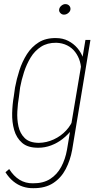

<svg xmlns="http://www.w3.org/2000/svg" viewBox="-20 -728 510 960"><path d="M407.2 -528.3H432.1L340.8 21.5Q331.5 73.2 308.6 117.4Q285.6 161.6 245.8 187.5Q206.1 213.4 146.5 212.9Q119.6 213.4 94.2 205.1Q68.8 196.8 46.9 179Q24.9 161.1 7.3 133.3L25.9 117.2Q48.3 152.8 77.9 170.9Q107.4 189 144.5 188.5Q196.3 189 231 166.7Q265.6 144.5 286.1 106.2Q306.6 67.9 314.9 21L387.7 -412.1ZM48.8 -245.1 55.2 -290.5Q63 -333 77.1 -376.7Q91.3 -420.4 114.7 -457.3Q138.2 -494.1 173.8 -516.4Q209.5 -538.6 260.7 -537.6Q293.9 -537.6 321 -523.7Q348.1 -509.8 367.2 -487.3Q386.2 -464.8 395.5 -438.2Q404.8 -411.6 403.3 -385.3L363.3 -126.5Q356.4 -101.1 336.9 -76.7Q317.4 -52.2 292 -32.5Q266.6 -12.7 235.6 -1Q204.6 10.7 171.9 10.7Q119.1 11.2 90.6 -13.7Q62 -38.6 50.8 -78.1Q39.6 -117.7 40.8 -162.4Q42 -207 48.8 -245.1ZM80.6 -291 74.7 -244.1Q68.8 -210.9 66.7 -171.4Q64.5 -131.8 72.3 -96.2Q80.1 -60.5 103.8 -37.4Q127.4 -14.2 173.8 -13.7Q212.4 -14.2 248.5 -30.8Q284.7 -47.4 311 -75.9Q337.4 -104.5 349.1 -140.1L385.3 -365.2Q387.2 -394 379.6 -420.2Q372.1 -446.3 356.2 -467.5Q340.3 -488.8 315.9 -501Q291.5 -513.2 261.2 -514.2Q216.3 -514.6 184.8 -494.1Q153.3 -473.6 133.1 -440.2Q112.8 -406.7 100.1 -367.4Q87.4 -328.1 80.6 -291ZM275.9 -681.2Q277.3 -691.4 286.9 -699.5Q296.4 -707.5 306.6 -707.5Q319.3 -707.5 326.7 -699Q334 -690.4 332 -679.2Q330.6 -670.4 321 -662.6Q311.5 -654.8 299.8 -654.8Q289.1 -654.8 281.5 -663.1Q273.9 -671.4 275.9 -681.2Z"/></svg>

Font: Roboto Condensed Thin
Style: Italic
Weight: 250
Italic angle: -12°
Designer: Christian Robertson
Foundry: Google
Version: Version 3.008; 2023